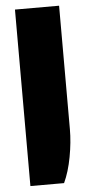

<svg xmlns="http://www.w3.org/2000/svg" viewBox="-55 -571 392 841"><g transform="rotate(-5 141.0 -151.0)"><path d="M44 237V-539H238V4Q238 61 226 125.5Q214 190 192 237Z"/></g></svg>

Font: Exo Thin Black
Style: Regular
Weight: 900
Version: Version 2.000